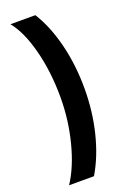

<svg xmlns="http://www.w3.org/2000/svg" viewBox="-180 -808 717 1080"><g transform="rotate(-20 179.0 -268.0)"><path d="M159 -268Q159 -420 125.5 -550Q92 -680 35 -750H184Q241 -659 272 -534Q303 -409 303 -268Q303 -132 272 -6.5Q241 119 184 214H35Q92 128 125.5 -2Q159 -132 159 -268Z"/></g></svg>

Font: Teachers[wght]
Style: Regular
Weight: 400
Designer: Alfredo Marco Pradil & Chank Diesel
Version: Version 1.000;Glyphs 3.1.2 (3151)